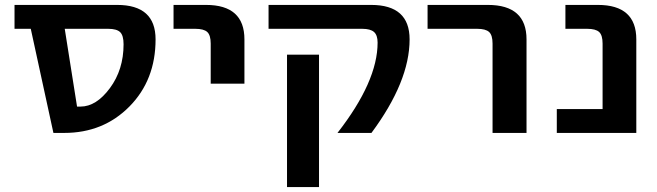

<svg xmlns="http://www.w3.org/2000/svg" viewBox="-20 -540 2669 780"><path d="M105 -423H39V-520H456Q612 -520 612 -380Q612 -215 506 -107.5Q400 0 241 0H197ZM243 -423 293 -107H307Q371 -107 426.5 -182Q482 -257 482 -360Q482 -396 468 -409.5Q454 -423 419 -423Z M685 -423V-520H817Q973 -520 973 -380V-200H836V-363Q836 -397 822 -410Q808 -423 773 -423Z M1146 220V-318H1276V220ZM1644 -380Q1644 -209 1489 0H1351Q1514 -209 1514 -367Q1514 -397 1499.5 -410Q1485 -423 1451 -423H1071V-520H1488Q1644 -520 1644 -380Z M1717 -423V-520H1962Q2119 -520 2119 -380V0H1981V-363Q1981 -397 1967 -410Q1953 -423 1918 -423Z M2242 0V-97H2428V-363Q2428 -397 2414 -410Q2400 -423 2365 -423H2277V-520H2409Q2565 -520 2565 -380V0Z"/></svg>

Font: M PLUS 1p
Style: Bold
Weight: 700
Version: Version 1.062